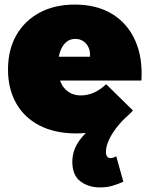

<svg xmlns="http://www.w3.org/2000/svg" viewBox="-20 -575 654 839"><path d="M373 -327Q375 -350 367 -367.5Q359 -385 344 -395Q329 -405 309 -405Q284 -405 267 -389Q250 -373 241.5 -345.5Q233 -318 233 -284Q233 -243 245.5 -215Q258 -187 280.5 -172.5Q303 -158 333 -158Q392 -158 444 -207L561 -92Q518 -44 455.5 -18Q393 8 313 8Q220 8 153 -26.5Q86 -61 50.5 -124Q15 -187 15 -271Q15 -358 51.5 -421.5Q88 -485 153.5 -520Q219 -555 307 -555Q403 -555 470 -514Q537 -473 570.5 -398.5Q604 -324 598 -223H204V-327ZM471 -88 535 -67Q507 -41 486 -13Q465 15 454 41Q443 67 443 88Q443 103 448.5 109.5Q454 116 462 116Q474 116 488 108L519 219Q497 229 472.5 236.5Q448 244 416 244Q367 244 331.5 217.5Q296 191 296 132Q296 73 339.5 23Q383 -27 471 -88Z"/></svg>

Font: Alexandria Black
Style: Regular
Weight: 900
Designer: Mohamed Gaber
Foundry: Kief Type Foundry
Version: Version 5.100